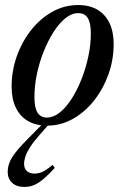

<svg xmlns="http://www.w3.org/2000/svg" viewBox="-20 -487 497 761"><path d="M289.5 -467Q335 -467 366.2 -448.5Q397.5 -430 414 -395.5Q430.5 -361 430.5 -312.5Q430.5 -250 409.8 -192.2Q389 -134.5 352.8 -88.5Q316.5 -42.5 268.8 -15.8Q221 11 167 11Q122 11 90.5 -7.5Q59 -26 42.5 -60.8Q26 -95.5 26 -143.5Q26 -206 46.5 -263.8Q67 -321.5 103.2 -367.5Q139.5 -413.5 187.2 -440.2Q235 -467 289.5 -467ZM166.5 -21Q191.5 -21 216.8 -41Q242 -61 264 -95.5Q286 -130 303 -173Q320 -216 330 -262.8Q340 -309.5 340 -353.5Q340 -396 328 -415.5Q316 -435 290 -435Q264.5 -435 239.5 -415Q214.5 -395 192.5 -360.5Q170.5 -326 153.2 -283Q136 -240 126.2 -193.2Q116.5 -146.5 116.5 -102.5Q116.5 -60.5 128.5 -40.8Q140.5 -21 166.5 -21ZM138 46.5Q113 74.5 99.5 95.8Q86 117 80.8 133Q75.5 149 75.5 162Q75.5 181 86.5 191Q97.5 201 117 201Q133 201 148.5 194Q164 187 188.5 166.5L197 178.5Q159 220 133 237Q107 254 77 254Q45.5 254 28 237.5Q10.5 221 10.5 194Q10.5 177 17 159Q23.5 141 41.2 117.8Q59 94.5 92 61.5L159.5 -6.5H184.5Z"/></svg>

Font: Newsreader 36pt Medium
Style: Italic
Weight: 500
Italic angle: -17°
Designer: Hugues Gentile
Foundry: Production Type
Version: Version 1.003